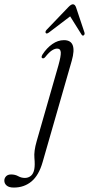

<svg xmlns="http://www.w3.org/2000/svg" viewBox="-159 -623 411 887"><path d="M172.5 -342.5 38 125.5Q20.5 187 -13.5 215.2Q-47.5 243.5 -95 243.5Q-117.5 243.5 -128.2 234.2Q-139 225 -139 211.5Q-139 200 -131 191.5Q-123 183 -107.5 183Q-89 183 -74.8 191Q-60.5 199 -44 199Q-28 199 -16.2 189.2Q-4.5 179.5 -0.5 158.5Q3 138.5 0 107Q-3 75.5 10.5 29L111 -321.5Q123 -364.5 121.8 -381.5Q120.5 -398.5 105 -398.5Q94 -398.5 80.8 -390Q67.5 -381.5 50 -359.5Q43.5 -351.5 37 -354Q29 -357 37.5 -371.5Q57 -401.5 82.8 -419.5Q108.5 -437.5 136.5 -437.5Q199.5 -437.5 172.5 -342.5ZM66.7 -472.6Q55.7 -464.8 52.1 -471Q48.9 -477.2 56.3 -485.3L157.2 -590.5Q169.9 -603.7 178.3 -603.2Q187.9 -602.6 192.6 -588.3L230.9 -473.7Q233.9 -464.5 227.9 -459.8Q222.4 -455.7 217.3 -464L165.1 -547.4Z"/></svg>

Font: Fraunces 144pt Soft Light
Style: Italic
Weight: 300
Italic angle: -16°
Version: Version 1.000;[b76b70a41]